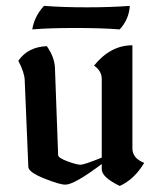

<svg xmlns="http://www.w3.org/2000/svg" viewBox="-20 -613 534 645"><path d="M321.8 -83.5V-347.7Q321.8 -375 295.9 -392.6Q351.1 -460.9 424.8 -460.9V-114.7Q424.8 -81.1 464.4 -65.9Q431.6 -10.7 382.3 11.7Q321.8 -17.6 321.8 -44.4V-62Q229.5 7.3 199.7 7.3Q179.7 7.3 127.9 -13.7Q76.2 -34.7 75.2 -51.8L63 -343.8Q62 -370.1 41.5 -408.7Q73.2 -455.1 137.2 -458Q163.1 -421.4 164.6 -384.8L175.3 -91.8Q175.8 -82.5 206.8 -71Q237.8 -59.6 250.5 -59.6Q262.7 -59.6 321.8 -83.5ZM382.3 -514.2Q322.3 -519 232.9 -519Q143.6 -519 88.4 -514.2Q95.7 -558.6 127.9 -593.3Q189.9 -588.4 272 -588.4Q353.5 -588.4 416 -593.3Q413.6 -548.8 382.3 -514.2Z"/></svg>

Font: Balgruf
Style: Regular
Weight: 500
Designer: Paul James MIller
Foundry: High-Logic / Made with FontCreator
Version: Version 1.201;March 28, 2021;FontCreator 13.0.0.2683 64-bit